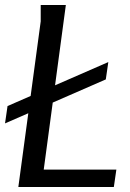

<svg xmlns="http://www.w3.org/2000/svg" viewBox="-28 -744 519 764"><path d="M234 -724 146 -69H435L425 0H45L134 -659V-724ZM-8 -253 2 -322 403 -497 393 -428Z"/></svg>

Font: Rosario Light
Style: Italic
Weight: 300
Italic angle: -8.05°
Designer: Hector Gatti
Foundry: Omnibus Type
Version: Version 1.101; ttfautohint (v1.8.1.43-b0c9)